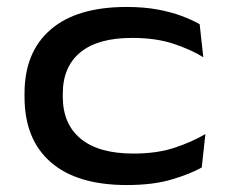

<svg xmlns="http://www.w3.org/2000/svg" viewBox="-20 -516 654 552"><path d="M345 16Q201 16 125.8 -49.8Q50.5 -115.5 50.5 -237.5V-247Q50.5 -366.5 125.8 -431.2Q201 -496 344 -496Q393 -496 432.5 -488.8Q472 -481.5 502.5 -470Q533 -458.5 554 -446.5L564.5 -351.5Q528 -374 477.8 -390.5Q427.5 -407 359.5 -407Q261.5 -407 211 -365.5Q160.5 -324 160.5 -246.5V-238Q160.5 -159.5 212.2 -117Q264 -74.5 363.5 -74.5Q431 -74.5 481 -91Q531 -107.5 570.5 -130.5L560 -34.5Q526.5 -15.5 473 0.2Q419.5 16 345 16Z"/></svg>

Font: Anek Latin Expanded Medium
Style: Regular
Weight: 500
Width: 7
Designer: Yesha Goshar
Foundry: Ek Type
Version: Version 1.003